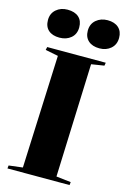

<svg xmlns="http://www.w3.org/2000/svg" viewBox="-142 -1033 727 1099"><g transform="rotate(15 221.5 -484.0)"><path d="M131 -697 55 -712 59 -730H406L403 -712L327 -700L302 -28L389 -18L387 0H19L21 -18L103 -28ZM259 -881Q259 -921 286.5 -944.5Q314 -968 354 -968Q396 -968 419.5 -946.5Q443 -925 443 -887Q443 -847 416 -823.5Q389 -800 349 -800Q307 -800 283 -821.5Q259 -843 259 -881ZM23 -881Q23 -920 50 -943.5Q77 -967 117 -967Q160 -967 183.5 -946Q207 -925 207 -886Q207 -846 180 -823Q153 -800 112 -800Q70 -800 46.5 -821Q23 -842 23 -881Z"/></g></svg>

Font: Literata 72pt ExtraBold
Style: Italic
Weight: 800
Italic angle: -2°
Designer: Latin by Veronika Burian and Jose Scaglione. Greek by Irene Vlachou. Cyrillic by Vera Evstafieva
Foundry: TypeTogether
Version: Version 3.002